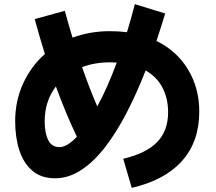

<svg xmlns="http://www.w3.org/2000/svg" viewBox="-20 -835 1040 924"><path d="M614 69 573 -71Q684 -97 736.5 -151.5Q789 -206 789 -295Q789 -361 762 -413Q735 -465 681 -496Q638 -386 589 -291.5Q540 -197 485.5 -126.5Q431 -56 370.5 -16.5Q310 23 245 23Q178 23 135.5 -13.5Q93 -50 73 -112Q53 -174 53 -252Q53 -349 91 -432.5Q129 -516 196 -575Q171 -655 147 -743L292 -783Q310 -716 329 -654Q370 -669 415 -677Q460 -685 509 -685Q551 -685 591 -680Q611 -745 629 -815L775 -770Q754 -701 733 -638Q831 -590 885 -500.5Q939 -411 939 -298Q939 -153 855.5 -60Q772 33 614 69ZM509 -535Q436 -535 375 -512Q410 -411 448 -323Q472 -366 495.5 -419Q519 -472 542 -534Q526 -535 509 -535ZM195 -252Q195 -195 212 -161Q229 -127 266 -127Q303 -127 350 -177Q297 -287 249 -419Q195 -347 195 -252Z"/></svg>

Font: Murecho
Style: Bold
Weight: 700
Designer: Neil Summerour
Foundry: Positype
Version: Version 1.010; ttfautohint (v1.8.3)